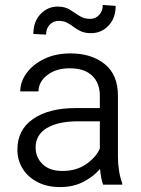

<svg xmlns="http://www.w3.org/2000/svg" viewBox="-20 -757 580 787"><path d="M402.8 0Q397.9 -11.7 394.8 -29.1Q391.6 -46.4 390.1 -64.5Q364.3 -34.2 322.8 -12.2Q281.2 9.8 226.1 9.8Q173.3 9.8 134 -10.5Q94.7 -30.8 73 -65.4Q51.3 -100.1 51.3 -143.6Q51.3 -225.1 115.7 -269.5Q180.2 -314 290.5 -314H389.2V-364.7Q389.2 -416.5 357.7 -446.8Q326.2 -477.1 265.6 -477.1Q209.5 -477.1 173.6 -449Q137.7 -420.9 137.7 -382.3H63Q63 -421.4 88.6 -457Q114.3 -492.7 160.9 -515.4Q207.5 -538.1 269.5 -538.1Q354.5 -538.1 408.9 -494.6Q463.4 -451.2 463.4 -363.8V-113.3Q463.4 -86.4 468 -56.6Q472.7 -26.9 481 -6.8V0ZM235.8 -56.2Q292.5 -56.2 332.5 -83.7Q372.6 -111.3 389.2 -147.5V-259.8H301.8Q218.3 -259.8 172.1 -232.2Q126 -204.6 126 -152.3Q126 -112.3 154.5 -84.2Q183.1 -56.2 235.8 -56.2ZM401.4 -736.8 454.1 -732.9Q454.1 -682.6 424.8 -651.9Q395.5 -621.1 353.5 -621.1Q328.1 -621.1 311.8 -628.7Q295.4 -636.2 282.5 -646.2Q269.5 -656.2 255.1 -663.8Q240.7 -671.4 220.2 -671.4Q198.7 -671.4 183.8 -655.8Q168.9 -640.1 168.9 -615.2L116.7 -617.7Q116.7 -668 145.8 -699Q174.8 -730 216.8 -730Q246.1 -730 266.1 -717.5Q286.1 -705.1 304.9 -692.4Q323.7 -679.7 350.1 -679.7Q371.6 -679.7 386.5 -695.8Q401.4 -711.9 401.4 -736.8Z"/></svg>

Font: Vazirmatn UI Light
Style: Regular
Weight: 300
Designer: Saber Rastikerdar
Foundry: Saber Rastikerdar
Version: Version 33.003